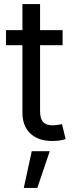

<svg xmlns="http://www.w3.org/2000/svg" viewBox="-20 -696 367 957"><path d="M292 -545.9V-470.7H9.8V-545.9ZM91.8 -675.8H179.7V-141.6Q179.7 -105 194.6 -88.1Q209.5 -71.3 244.1 -71.3Q252.4 -71.3 265.4 -73.2Q278.3 -75.2 289.1 -77.1L307.1 -2.9Q293.5 2 276.1 4.4Q258.8 6.8 241.7 6.8Q170.9 6.8 131.3 -30.5Q91.8 -67.9 91.8 -134.8ZM98.6 240.7 138.2 57.6H228L166 240.7Z"/></svg>

Font: Adwaita Sans
Style: Regular
Weight: 400
Designer: Rasmus Andersson
Foundry: rsms
Version: Version 4.001;git-9221beed3